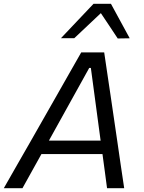

<svg xmlns="http://www.w3.org/2000/svg" viewBox="-43 -988 754 1008"><path d="M-23 0Q10 -58 46.5 -121.8Q83 -185.5 116 -243L255.5 -488Q291 -551 321.5 -604.2Q352 -657.5 383.5 -713H504Q512 -659.5 519.8 -606Q527.5 -552.5 537.5 -487L573.5 -241.5Q582 -182.5 591.2 -119.5Q600.5 -56.5 609 0H519Q513.5 -43 507.2 -88.8Q501 -134.5 495 -179H174.5Q149.5 -134.5 124.5 -89.2Q99.5 -44 75 0ZM217.5 -256.5 214 -250H485.5L484.5 -255L434 -631.5H425.5ZM575 -786Q553.5 -819 531.2 -852.2Q509 -885.5 486.5 -919Q451 -885.5 416.5 -853Q382 -820.5 347 -787.5H277Q320.5 -833.5 362.5 -877.8Q404.5 -922 448 -968H539.5Q564 -922.5 589 -877Q614 -831.5 638 -787Z"/></svg>

Font: Commissioner
Style: Italic
Weight: 400
Italic angle: -12°
Designer: Kostas Bartsokas
Foundry: Kostas Bartsokas
Version: Version 1.000; ttfautohint (v1.8.3)